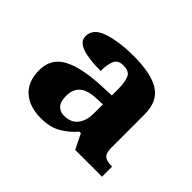

<svg xmlns="http://www.w3.org/2000/svg" viewBox="-87 -846 593 593"><g transform="rotate(45 210.0 -549.5)"><path d="M138 -380Q87.7 -380 58.3 -406Q29 -432 29 -482Q29 -532 71 -555.5Q113 -579 198 -583L243 -584.9V-612.5Q243 -641 236.2 -658.5Q229.4 -676 203 -676Q179 -676 172 -658.2Q165 -640.4 165 -614Q113 -614 84.5 -624Q56 -634 56 -657Q56 -691 99.8 -705Q143.7 -719 204.8 -719Q281 -719 318.5 -695.5Q356 -672 356 -614.9V-467.8Q356 -446.5 365.5 -438.2Q375 -430 399 -430V-386H282L257.7 -435H251Q233 -413 205.8 -396.5Q178.6 -380 138 -380ZM182 -436Q213 -436 228 -455.5Q243 -475 243 -505.3V-546L220 -545Q179 -544 161.5 -528.5Q144 -513 144 -484Q144 -458 155.2 -447Q166.3 -436 182 -436Z"/></g></svg>

Font: Noto Serif NP Hmong
Style: Regular
Weight: 400
Designer: Dalton Maag Ltd
Foundry: Dalton Maag Ltd
Version: Version 1.001